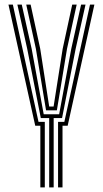

<svg xmlns="http://www.w3.org/2000/svg" viewBox="-20 -820 450 840"><path d="M195.2 0V-303.5H158.5L99 -606.5L56 -800H75.2L118.5 -606.5L171.2 -320.2H238.8L291.8 -606.5L334.8 -800H354.2L311 -606.5L251.5 -303.5H214.8V0ZM156.5 0V-269.8H134.2L17 -800H36.2L148.5 -286.8H176V0ZM234 0V-286.8H261.5L373.8 -800H393L276 -269.8H253.5V0ZM181.5 -337.2 137 -606.5 94.8 -800H114L156 -606.5L195.2 -354H214.5L254.2 -606.5L296 -800H315.5L273.2 -606.5L228.8 -337.2Z"/></svg>

Font: Big Shoulders Inline Text SemiBold
Style: Regular
Weight: 600
Designer: Patric King
Foundry: XO Type Co
Version: Version 1.000